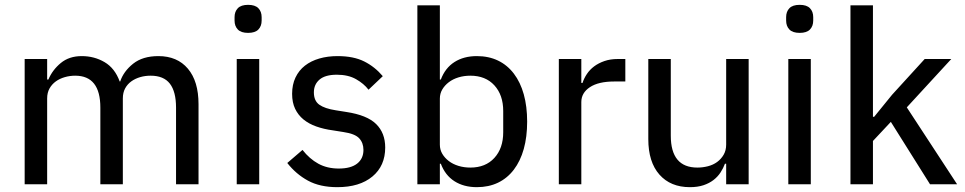

<svg xmlns="http://www.w3.org/2000/svg" viewBox="-20 -762 3992 794"><path d="M82 0V-518H175V-433H180Q197 -473 231.5 -501.5Q266 -530 318 -530Q370 -530 412.5 -505Q455 -480 475 -425H477Q491 -467 530.5 -498.5Q570 -530 635 -530Q713 -530 757 -478Q801 -426 801 -331V0H708V-317Q708 -383 682.5 -416Q657 -449 603 -449Q580 -449 559.5 -443Q539 -437 523 -425.5Q507 -414 497.5 -396.5Q488 -379 488 -355V0H395V-317Q395 -449 291 -449Q269 -449 248 -443Q227 -437 211 -425.5Q195 -414 185 -396.5Q175 -379 175 -355V0Z M1006 -626Q977 -626 963.5 -640Q950 -654 950 -677V-691Q950 -714 963.5 -728Q977 -742 1006 -742Q1035 -742 1048.5 -728Q1062 -714 1062 -691V-677Q1062 -654 1048.5 -640Q1035 -626 1006 -626ZM959 -518H1052V0H959Z M1375 12Q1303 12 1253.5 -15Q1204 -42 1168 -88L1231 -142Q1260 -105 1296.5 -85Q1333 -65 1381 -65Q1431 -65 1457 -85.5Q1483 -106 1483 -142Q1483 -171 1465.5 -190Q1448 -209 1400 -216L1356 -223Q1319 -228 1288 -239Q1257 -250 1235 -268Q1213 -286 1200.5 -312Q1188 -338 1188 -374Q1188 -412 1202 -441.5Q1216 -471 1241 -490.5Q1266 -510 1300.5 -520Q1335 -530 1376 -530Q1442 -530 1486 -508Q1530 -486 1563 -447L1504 -391Q1485 -416 1452.5 -434.5Q1420 -453 1373 -453Q1325 -453 1301.5 -433Q1278 -413 1278 -380Q1278 -345 1300.5 -329Q1323 -313 1368 -306L1412 -299Q1498 -286 1535.5 -249Q1573 -212 1573 -152Q1573 -76 1520 -32Q1467 12 1375 12Z M1706 -740H1799V-433H1803Q1821 -481 1859.5 -505.5Q1898 -530 1952 -530Q2001 -530 2039.5 -511.5Q2078 -493 2105 -457.5Q2132 -422 2146 -372Q2160 -322 2160 -259Q2160 -196 2146 -146Q2132 -96 2105 -60.5Q2078 -25 2039.5 -6.5Q2001 12 1952 12Q1898 12 1859.5 -12.5Q1821 -37 1803 -85H1799V0H1706ZM1925 -69Q1988 -69 2024.5 -109Q2061 -149 2061 -215V-303Q2061 -369 2024.5 -409Q1988 -449 1925 -449Q1899 -449 1876 -442Q1853 -435 1836 -422Q1819 -409 1809 -392Q1799 -375 1799 -354V-164Q1799 -143 1809 -126Q1819 -109 1836 -96Q1853 -83 1876 -76Q1899 -69 1925 -69Z M2291 0V-518H2384V-419H2389Q2395 -438 2407 -456Q2419 -474 2437 -487.5Q2455 -501 2479.5 -509.5Q2504 -518 2535 -518H2566V-425H2520Q2455 -425 2419.5 -401.5Q2384 -378 2384 -340V0Z M2983 -85H2978Q2971 -66 2959.5 -48.5Q2948 -31 2930.5 -17.5Q2913 -4 2889 4Q2865 12 2833 12Q2753 12 2707 -40Q2661 -92 2661 -187V-518H2754V-201Q2754 -69 2864 -69Q2886 -69 2907.5 -74.5Q2929 -80 2945.5 -92Q2962 -104 2972.5 -122Q2983 -140 2983 -164V-518H3076V0H2983Z M3287 -626Q3258 -626 3244.5 -640Q3231 -654 3231 -677V-691Q3231 -714 3244.5 -728Q3258 -742 3287 -742Q3316 -742 3329.5 -728Q3343 -714 3343 -691V-677Q3343 -654 3329.5 -640Q3316 -626 3287 -626ZM3240 -518H3333V0H3240Z M3497 -740H3590V-279H3595L3669 -370L3804 -518H3914L3730 -318L3938 0H3826L3664 -258L3590 -179V0H3497Z"/></svg>

Font: IBM Plex Sans Devanagari Text
Style: Regular
Weight: 450
Designer: Mike Abbink, Paul van der Laan, Pieter van Rosmalen, Erin McLaughlin
Foundry: Bold Monday
Version: Version 1.1